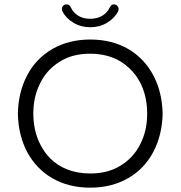

<svg xmlns="http://www.w3.org/2000/svg" viewBox="-20 -865 833 886"><path d="M473.6 -759.8Q507.8 -779.3 525.4 -813.5Q527.3 -817.4 527.3 -825.2Q527.3 -832 521 -838.4Q514.6 -844.7 505.9 -844.7Q497.1 -844.7 493.2 -840.3Q489.3 -835.9 486.3 -830.1Q474.6 -805.7 451.2 -792Q427.7 -778.3 396.5 -778.3Q351.6 -778.3 324.2 -805.7Q313.5 -816.4 306.6 -831.1Q300.8 -844.7 287.1 -844.7Q277.3 -844.7 271.5 -838.4Q265.6 -832 265.6 -824.7Q265.6 -817.4 267.6 -813.5Q285.2 -779.3 319.3 -759.8Q353.5 -739.3 396.5 -739.3Q439.5 -739.3 473.6 -759.8ZM105.5 -517.6Q64.5 -440.4 62.5 -340.8Q64.5 -241.2 105.5 -163.1Q147.5 -85.9 220.7 -43Q296.9 1 396 1Q495.1 1 570.8 -42.5Q646.5 -85.9 687.5 -164.1Q728.5 -242.2 730.5 -340.8Q728.5 -439.5 687.5 -517.6Q645.5 -595.7 572.3 -638.7Q496.1 -682.6 397 -682.6Q297.9 -682.6 222.2 -639.2Q146.5 -595.7 105.5 -517.6ZM607.4 -515.6Q659.2 -443.4 659.2 -339.8Q659.2 -261.7 627 -199.2Q595.7 -136.7 536.1 -100.6Q478.5 -64.5 396.5 -64.5Q282.2 -64.5 210.9 -134.8Q183.6 -163.1 165 -200.2Q133.8 -262.7 133.8 -341.3Q133.8 -419.9 166 -482.4Q197.3 -544.9 256.8 -581.1Q314.5 -617.2 395 -617.2Q475.6 -617.2 535.2 -582Q578.1 -555.7 607.4 -515.6Z"/></svg>

Font: FakePearl
Style: ExtraLight
Weight: 300
Version: Version 1.2